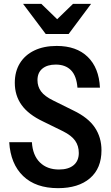

<svg xmlns="http://www.w3.org/2000/svg" viewBox="-20 -970 575 999"><path d="M282 9Q166 9 100.5 -54Q35 -117 28 -230H146Q150 -162 187.5 -125Q225 -88 287 -88Q336 -88 363 -110.5Q390 -133 390 -174Q390 -211 371 -238Q352 -265 308 -287L204 -338Q128 -374 92.5 -423.5Q57 -473 57 -539Q57 -598 83.5 -641Q110 -684 159 -707.5Q208 -731 275 -731Q378 -731 436.5 -674Q495 -617 500 -514H383Q378 -576 349 -605Q320 -634 270 -634Q226 -634 200.5 -613Q175 -592 175 -553Q175 -520 193.5 -494.5Q212 -469 257 -447L362 -395Q439 -358 473.5 -306.5Q508 -255 508 -188Q508 -94 448 -42.5Q388 9 282 9ZM218 -793 100 -950H195L326 -823H229L360 -950H454L337 -793Z"/></svg>

Font: Instrument Sans SemiCondensed SemiBold
Style: Regular
Weight: 600
Width: 4
Designer: Rodrigo Fuenzalida
Foundry: fragTYPE
Version: Version 1.000;gftools[0.9.28]